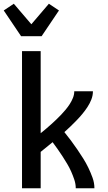

<svg xmlns="http://www.w3.org/2000/svg" viewBox="-58 -1009 578 1029"><path d="M60 0V-735H160V-295Q175 -307 189 -319Q203 -331 216.5 -343Q230 -355 243.5 -368Q257 -381 269.5 -394Q282 -407 294 -421.5Q306 -436 316 -451.5Q326 -467 333 -484.5Q340 -502 340 -520H440Q440 -497 431.5 -475.5Q423 -454 410.5 -435Q398 -416 383.5 -398.5Q369 -381 353 -364.5Q337 -348 320.5 -332Q304 -316 287 -301Q305 -279 322.5 -255.5Q340 -232 356 -208.5Q372 -185 387.5 -160.5Q403 -136 415.5 -110Q428 -84 438 -56.5Q448 -29 448 0H348Q348 -23 340.5 -45.5Q333 -68 323.5 -89.5Q314 -111 302 -131Q290 -151 277.5 -170.5Q265 -190 251.5 -209Q238 -228 224 -247Q208 -234 192 -221Q176 -208 160 -195V0ZM55 -815 -38 -953 16 -989 110 -879 204 -989 258 -953 165 -815Z"/></svg>

Font: Iosevka Term Curly Semibold
Style: Regular
Weight: 600
Designer: Belleve Invis
Foundry: Belleve Invis
Version: Version 32.3.0